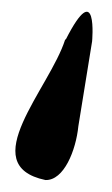

<svg xmlns="http://www.w3.org/2000/svg" viewBox="-20 142 188 321"><path d="M56 443C87 444 107 393 111 353L134 211C134 211 144 102 90 208H89C63 290 -63 418 56 443Z"/></svg>

Font: Philokalia
Style: Regular
Weight: 400
Version: Version 001.010